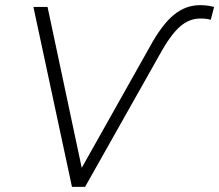

<svg xmlns="http://www.w3.org/2000/svg" viewBox="-20 -727 853 747"><path d="M110 -700H165L298 -74L564 -547Q610 -631 656 -669Q702 -707 759 -707Q786 -707 813 -700L800 -650Q783 -655 760 -655Q715 -655 678.5 -622Q642 -589 602 -516L311 0H260Z"/></svg>

Font: Montserrat Alternates Light
Style: Italic
Weight: 300
Italic angle: -11.3°
Designer: Julieta Ulanovsky
Foundry: Julieta Ulanovsky
Version: Version 7.200